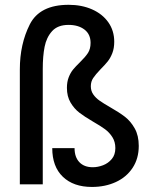

<svg xmlns="http://www.w3.org/2000/svg" viewBox="-20 -748 640 779"><path d="M192 -147H282.5Q282.5 -110.5 302 -90Q321.5 -69.5 356.5 -69.5Q377 -69.5 398 -77.5Q419 -85.5 433.5 -102.8Q448 -120 448 -147Q448 -172.5 436 -191.5Q424 -210.5 406 -223.8Q388 -237 357.5 -254.5Q322.5 -275 301.8 -291Q281 -307 266.2 -332Q251.5 -357 251.5 -391.5Q251.5 -416 258.8 -434.5Q266 -453 276.5 -465.8Q287 -478.5 304 -495Q326 -516.5 336.8 -533Q347.5 -549.5 347.5 -574Q347.5 -609 322.8 -628Q298 -647 258 -647Q214.5 -647 191.5 -621.8Q168.5 -596.5 161 -558.2Q153.5 -520 153.5 -469V0H60.5V-466.5Q60.5 -569 100.8 -648.8Q141 -728.5 258.5 -728.5Q311.5 -728.5 353.5 -710Q395.5 -691.5 419.5 -657.5Q443.5 -623.5 443.5 -578.5Q443.5 -552.5 435.8 -532.5Q428 -512.5 416.8 -498.5Q405.5 -484.5 388 -467Q367.5 -445.5 358 -431.2Q348.5 -417 348.5 -398Q348.5 -379 358.5 -364.8Q368.5 -350.5 383.8 -339.8Q399 -329 426 -313.5Q463 -292.5 486.5 -274.5Q510 -256.5 526.5 -227.2Q543 -198 543 -156Q543 -105 518.2 -67.2Q493.5 -29.5 450.2 -9.5Q407 10.5 353 10.5Q278 10.5 235 -30.8Q192 -72 192 -147Z"/></svg>

Font: JuliaMono Medium
Style: Regular
Weight: 500
Monospace: yes
Designer: cormullion
Foundry: corm
Version: Version 0.054; ttfautohint (v1.8.4)